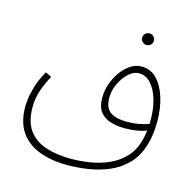

<svg xmlns="http://www.w3.org/2000/svg" viewBox="-110 -687 994 986"><g transform="rotate(15 387.0 -193.5)"><path d="M332 188Q248 188 183.5 164Q119 140 82.5 88Q46 36 46 -47Q46 -58 49 -86Q52 -114 64 -155Q76 -196 103 -244L135 -228Q115 -192 99 -147.5Q83 -103 83 -53Q83 25 117 70Q151 115 209.5 133.5Q268 152 341 152Q388 152 440.5 144Q493 136 541.5 114.5Q590 93 626 53.5Q662 14 676 -49Q680 -67 683 -90Q659 -80 629 -75.5Q599 -71 567 -71Q528 -71 493.5 -81Q459 -91 437.5 -117.5Q416 -144 416 -194Q416 -229 428 -265Q440 -301 461.5 -331.5Q483 -362 511 -381Q539 -400 572 -400Q619 -400 652 -366Q685 -332 703 -274.5Q721 -217 721 -147Q721 -114 717 -82Q713 -50 705 -24Q686 42 645.5 84Q605 126 551.5 148.5Q498 171 441 179.5Q384 188 332 188ZM451 -202Q451 -162 467 -141.5Q483 -121 510.5 -113.5Q538 -106 572 -106Q604 -106 634 -111.5Q664 -117 686 -126Q686 -138 686 -149Q686 -209 671 -257.5Q656 -306 629.5 -334.5Q603 -363 567 -363Q539 -363 512.5 -339Q486 -315 468.5 -278Q451 -241 451 -202ZM566 -513Q553 -513 543.5 -522Q534 -531 534 -543Q534 -556 543.5 -565.5Q553 -575 566 -575Q579 -575 588 -565.5Q597 -556 597 -543Q597 -531 588 -522Q579 -513 566 -513Z"/></g></svg>

Font: Noto Sans Arabic UI XLt
Style: Regular
Weight: 200
Designer: Monotype Design Team, Nadine Chahine and Nizar Qandah
Foundry: Monotype Imaging Inc.
Version: Version 2.010; ttfautohint (v1.8.4.7-5d5b)